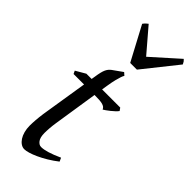

<svg xmlns="http://www.w3.org/2000/svg" viewBox="-270 -855 911 911"><g transform="rotate(45 185.5 -399.0)"><path d="M283.2 -57.1Q259.3 -38.6 235.4 -24.2Q211.4 -9.8 189.9 0Q168.5 9.8 151.1 14.9Q133.8 20 123 20Q110.8 20 99.9 12.7Q88.9 5.4 80.3 -7.6Q71.8 -20.5 66.9 -38.6Q62 -56.6 62 -78.1Q62 -87.4 62.5 -96.7Q63 -106 63.7 -116Q64.5 -126 65.7 -137.2Q66.9 -148.4 68.8 -162.1L106.4 -397.9H36.1L28.8 -413.1L78.1 -441.9H113.3L116.2 -459Q119.1 -479 122.3 -492.2Q125.5 -505.4 129.6 -514.2Q133.8 -522.9 138.7 -528.6Q143.6 -534.2 149.9 -539.1L199.2 -574.2L212.9 -562Q209.5 -557.6 205.6 -546.4Q202.1 -536.6 197.5 -518.6Q192.9 -500.5 188 -470.2L183.6 -441.9H305.2L314.9 -428.2Q310.1 -421.4 301.5 -413.3Q293 -405.3 283.7 -397.9Q274.4 -390.6 265.9 -384.5Q257.3 -378.4 252.9 -376Q250 -382.8 244.9 -387Q239.7 -391.1 231 -393.6Q222.2 -396 209.2 -397Q196.3 -397.9 178.2 -397.9H176.8L142.1 -173.8Q140.6 -164.6 139.4 -154.1Q138.2 -143.6 137.5 -134Q136.7 -124.5 136.5 -116.2Q136.2 -107.9 136.2 -103Q136.2 -72.8 147.2 -58.3Q158.2 -43.9 171.9 -43.9Q189 -43.9 213.6 -51.3Q238.3 -58.6 274.9 -75.2ZM233.9 -625H189L97.7 -796.4Q104.5 -805.7 108.4 -809.1Q112.3 -812.5 119.6 -818.4L221.7 -699.2L355 -818.4Q360.8 -813 363.5 -809.3Q366.2 -805.7 370.6 -796.4Z"/></g></svg>

Font: Gentium Plus Afr
Style: Italic
Weight: 400
Italic angle: -8°
Designer: J. Victor Gaultney, Annie Olsen, Iska Routamaa, Becca Hirsbrunner
Foundry: SIL International
Version: Version 5.000